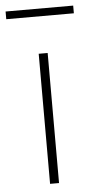

<svg xmlns="http://www.w3.org/2000/svg" viewBox="-65 -715 366 747"><g transform="rotate(-5 118.0 -341.5)"><path d="M100 0V-508H135V0ZM-14 -683H250V-653H-14Z"/></g></svg>

Font: IBM Plex Sans ExtLt
Style: Regular
Weight: 200
Designer: Mike Abbink, Paul van der Laan, Pieter van Rosmalen
Foundry: Bold Monday
Version: Version 3.005